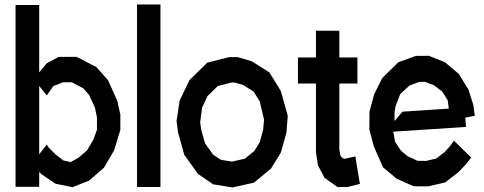

<svg xmlns="http://www.w3.org/2000/svg" viewBox="-20 -820 2141 849"><path d="M498.5 -374.5 512.2 -313V-245.6L484.4 -154.8L439.5 -78.1L374 -21.5L300.8 7.8L225.1 -7.8L164.6 -48.8L153.3 -59.6V5.9H48.8V-797.9H153.3V-500L186.5 -540L238.8 -568.4H319.3L406.2 -523.4L458 -464.8ZM408.7 -245.6V-300.8L399.9 -343.8L374.5 -399.4L348.1 -429.7L297.9 -456.1H258.8L215.3 -439L187 -397.9L153.3 -439.9V-137.7L187 -181.2L193.8 -168.9L223.1 -139.6L260.3 -110.4L292.5 -103.5L326.7 -122.1L364.7 -154.8L392.6 -202.1Z M585.9 6.8V-800.3H689.5V6.8Z M1221.7 -418 1252.4 -308.1 1246.6 -233.4 1221.7 -145 1177.7 -73.7 1102.5 -12.2 1007.8 8.8 922.9 -4.9 855.5 -50.8 794.9 -135.3 767.6 -232.9 760.7 -284.7 774.4 -375.5 817.9 -465.8 896.5 -543 993.2 -567.4H1030.8L1092.8 -549.3L1170.9 -500ZM1143.6 -246.1 1147.5 -291.5 1128.4 -372.1 1101.6 -415 1055.7 -443.8 1018.1 -455.1H1003.9L942.9 -439.5L897.9 -395.5L873.5 -343.8L865.2 -278.8L869.6 -247.1L886.7 -186L922.4 -136.2L956.5 -113.3L1005.4 -105.5L1062.5 -118.2L1105 -152.8L1128.4 -190.9Z M1551.3 -128.4 1571.3 -6.8 1516.6 6.8 1472.7 7.3 1415 -33.7 1385.7 -89.4 1377 -148.4V-450.7H1297.4V-565.9H1377V-684.1H1480.5V-565.9H1560.5V-450.7H1480.5V-159.2L1484.4 -134.3L1489.7 -125.5L1500.5 -118.2H1505.9Z M1969.2 -172.9 1987.3 -197.8 2063.5 -123.5 2042 -95.7 2007.8 -59.1 1948.2 -13.2 1873.5 3.9H1817.4L1807.6 2.9L1733.9 -29.8L1673.8 -80.1L1633.3 -171.9L1613.3 -246.6L1613.8 -326.2L1634.3 -402.8L1670.4 -475.1L1741.7 -544.9L1818.8 -572.8L1876.5 -573.2L1947.3 -544.9L2008.8 -493.2L2051.8 -423.3L2072.8 -356.4L2079.6 -308.1L2037.6 -299.8L2040.5 -258.8L1719.2 -237.8L1726.6 -193.8L1753.4 -153.3L1782.7 -128.9L1826.7 -108.9L1863.8 -108.4L1908.7 -118.7L1945.3 -147ZM1750 -404.3 1729.5 -351.6 1724.6 -323.7V-284.7L1759.8 -326.2L1964.4 -339.8L1960 -376L1936 -414.6L1899.9 -442.4L1859.9 -458H1835L1791.5 -442.4Z"/></svg>

Font: Gap Sans
Style: Bold
Weight: 400
Designer: Alexandre Liziard and Etienne Ozeray
Foundry: Interstices.io
Version: Version 1.610